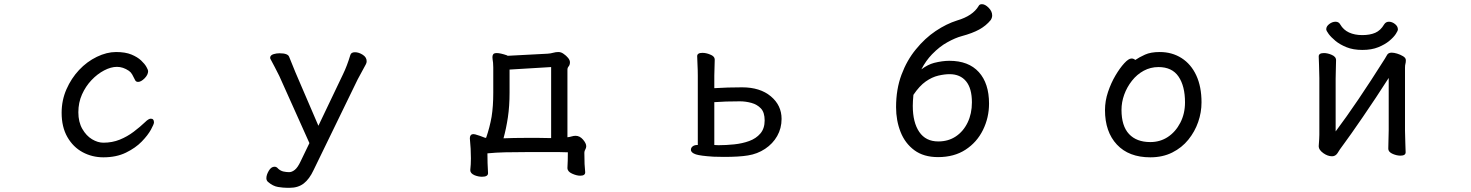

<svg xmlns="http://www.w3.org/2000/svg" viewBox="-20 -735 7040 919"><path d="M702 -167Q717 -167 717 -149Q717 -141 702.5 -114.5Q688 -88 658.5 -57.5Q629 -27 583 -4.5Q537 18 475 18Q421 18 375.5 -6.5Q330 -31 302.5 -79Q275 -127 275 -195Q275 -255 298 -307.5Q321 -360 358.5 -400Q396 -440 443.5 -463Q491 -486 535.5 -486Q580 -486 609 -474Q638 -462 655.5 -445.5Q673 -429 681 -414.5Q689 -400 689 -395Q689 -377 672 -360Q655 -343 641 -343Q631 -343 627 -351Q620 -365 613 -378Q607 -389 597 -396Q569 -415 540 -415Q511 -415 478.5 -398Q446 -381 418 -351.5Q390 -322 372.5 -283Q355 -244 355 -197.5Q355 -151 374 -118Q393 -85 420.5 -68.5Q448 -52 475 -52Q517 -52 553 -66.5Q589 -81 620 -104.5Q651 -128 674 -150Q691 -167 702 -167Z M1366 164H1356Q1336 164 1311 160Q1286 156 1262 135Q1255 128 1255 118Q1255 102 1266.5 82.5Q1278 63 1294 63Q1304 63 1311 72Q1323 83 1337 86Q1351 89 1364 89Q1377 89 1391 78Q1405 67 1419 37L1461 -50L1317 -371Q1294 -417 1276 -450Q1273 -455 1273 -458Q1273 -471 1290 -476Q1303 -480 1318 -480Q1358 -480 1364 -463Q1378 -427 1394 -389L1504 -133L1622 -380Q1641 -419 1657 -472Q1661 -485 1679 -485Q1697 -485 1716 -473Q1735 -461 1735 -442Q1735 -434 1731 -427Q1701 -372 1692 -355L1481 79Q1461 122 1434 143Q1407 164 1366 164Z M2247 -93Q2247 -93 2253 -92H2254Q2266 -89 2278 -84.5Q2290 -80 2303 -75L2307 -76Q2324 -125 2333 -176Q2341 -226 2341 -291V-412Q2341 -424 2340 -435Q2337 -454 2337 -462Q2337 -470 2341 -475.5Q2345 -481 2358 -481Q2375 -481 2407 -470Q2407 -469 2408.5 -468.5Q2410 -468 2411 -468L2601 -478Q2616 -479 2628 -482.5Q2640 -486 2653 -486Q2666 -486 2678 -477Q2690 -469 2699 -458Q2708 -447 2708 -437Q2708 -423 2700 -415Q2696 -410 2696 -402V-78Q2706 -79 2716 -82Q2726 -85 2735 -85Q2755 -85 2770.5 -67Q2786 -49 2786 -35Q2786 -27 2781.5 -19.5Q2777 -12 2777 -4Q2777 28 2778 50L2781 89V90Q2781 106 2757 106Q2740 106 2718 96Q2696 86 2696 69V68Q2698 36 2698 -6Q2682 -7 2660 -7H2493Q2441 -7 2397.5 -6Q2354 -5 2313 -1Q2313 45 2316 94Q2316 111 2287 111Q2270 111 2252 104Q2231 95 2231 80V79V78Q2234 53 2234 23Q2234 -22 2229 -72V-74Q2229 -82 2233 -87.5Q2237 -93 2247 -93ZM2390 -73Q2440 -75 2492 -75H2560Q2590 -75 2618 -74V-414L2419 -402V-292Q2419 -227 2411 -173.5Q2403 -120 2390 -73Z M3560 9Q3519 16 3445 16L3395 15Q3332 11 3311 4Q3287 -4 3287 -18Q3287 -28 3295.5 -34.5Q3304 -41 3317 -41H3320V-372Q3320 -399 3318.5 -427.5Q3317 -456 3317 -466Q3317 -482 3342 -482Q3360 -482 3379 -474Q3401 -466 3401 -449L3399 -373V-313Q3462 -317 3532 -317Q3618 -317 3669.5 -274Q3721 -231 3721 -166Q3721 -121 3700 -84Q3679 -47 3642 -22.5Q3605 2 3560 9ZM3399 -246V-41L3419 -40Q3455 -40 3494 -44Q3533 -48 3566 -60Q3599 -72 3619.5 -96Q3640 -120 3640 -158.5Q3640 -197 3622 -216Q3604 -235 3576.5 -242.5Q3549 -250 3522 -250Q3450 -250 3399 -246Z M4729 -661Q4729 -650 4722 -639Q4700 -612 4667.5 -594Q4635 -576 4583 -562Q4553 -554 4515 -533Q4478 -513 4441 -475Q4412 -445 4390 -403Q4421 -426 4451 -434Q4491 -444 4524 -444Q4616 -444 4665 -390Q4714 -336 4714 -239Q4714 -172 4685 -113Q4656 -54 4601.5 -18.5Q4547 17 4470 17Q4401 17 4356.5 -16Q4312 -49 4290.5 -103.5Q4269 -158 4269 -222Q4269 -308 4295 -377.5Q4321 -447 4364 -499Q4407 -552 4458.5 -586.5Q4510 -621 4561 -637Q4636 -659 4664 -706Q4668 -715 4680 -715Q4695 -715 4712 -698Q4729 -681 4729 -661ZM4352 -281Q4349 -249 4349 -228Q4349 -149 4380 -103.5Q4411 -58 4471 -58Q4519 -58 4555 -82Q4591 -106 4611.5 -148.5Q4632 -191 4632 -245Q4632 -312 4604 -346Q4576 -380 4525 -380Q4501 -380 4471 -373Q4441 -366 4411 -345Q4381 -324 4352 -281Z M5531 -486Q5590 -486 5635.5 -457Q5681 -428 5706 -374Q5731 -320 5731 -245Q5731 -197 5715 -151Q5699 -105 5668 -66.5Q5637 -28 5591 -5Q5545 18 5486 18Q5383 18 5326 -43Q5269 -104 5269 -208Q5269 -252 5283.5 -295Q5298 -338 5319 -373.5Q5340 -409 5361 -432Q5382 -455 5396 -455Q5406 -455 5414 -448Q5433 -461 5460.5 -473.5Q5488 -486 5531 -486ZM5486 -55Q5533 -55 5570 -79.5Q5607 -104 5629.5 -147.5Q5652 -191 5652 -245Q5652 -323 5621 -368.5Q5590 -414 5525 -414Q5487 -414 5454.5 -396.5Q5422 -379 5398 -348.5Q5374 -318 5361 -282Q5348 -246 5348 -209Q5348 -132 5384 -93.5Q5420 -55 5486 -55Z M6671 -594Q6671 -588 6661 -572.5Q6651 -557 6630 -539.5Q6609 -522 6577 -509Q6545 -496 6501 -496Q6457 -496 6425 -509Q6393 -522 6372 -539.5Q6351 -557 6339.5 -572.5Q6328 -588 6328 -595Q6328 -609 6342.5 -620Q6357 -631 6372.5 -631Q6388 -631 6395 -618Q6410 -592 6437 -579.5Q6464 -567 6500.5 -567Q6537 -567 6562.5 -578Q6588 -589 6605 -618Q6613 -631 6628 -631Q6643 -631 6657 -620Q6671 -609 6671 -594ZM6618 -470Q6624 -483 6641 -483Q6652 -483 6667 -478.5Q6682 -474 6695.5 -466Q6709 -458 6709 -447Q6709 -436 6707 -429.5Q6705 -423 6705 -411V-109Q6705 -85 6706.5 -51.5Q6708 -18 6708 -6Q6708 10 6683 10Q6666 10 6647 2Q6625 -7 6625 -24Q6625 -32 6626 -68.5Q6627 -105 6627 -112V-362Q6567 -268 6503.5 -175.5Q6440 -83 6414.5 -49Q6389 -15 6382 -2Q6372 13 6356 13Q6335 13 6314 -2Q6292 -18 6292 -34V-36Q6295 -75 6295 -90V-361Q6295 -390 6293.5 -422.5Q6292 -455 6292 -465Q6292 -481 6317 -481Q6334 -481 6353 -473Q6375 -464 6375 -447Q6375 -440 6374 -405Q6373 -370 6373 -358V-106Q6473 -239 6608 -453Q6613 -461 6618 -470Z"/></svg>

Font: Moon Stars Kai
Style: Bold
Weight: 700
Designer: GuiWonder
Version: Version 1.101